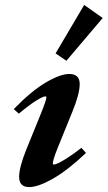

<svg xmlns="http://www.w3.org/2000/svg" viewBox="-20 -743 434 774"><path d="M247.6 -498 204.1 -527.8 319.3 -723.1 394 -670.4ZM97.7 11.2Q57.1 11.2 57.1 -30.3Q57.1 -68.8 87.4 -143.6L142.6 -279.3Q167 -339.4 167 -350.1Q167 -354.5 162.6 -354.5Q153.8 -354.5 126.7 -337.9Q99.6 -321.3 55.7 -284.7L35.6 -303.2Q106 -376 164.6 -410.4Q223.1 -444.8 259.3 -444.8Q301.3 -444.8 301.3 -404.3Q301.3 -364.3 271.5 -292L212.4 -146.5Q192.9 -97.7 192.9 -83.5Q192.9 -79.6 196.3 -79.6Q202.1 -79.6 214.1 -85Q226.1 -90.3 251.2 -106.2Q276.4 -122.1 308.1 -147L326.7 -126.5Q252.4 -56.2 193.1 -22.5Q133.8 11.2 97.7 11.2Z"/></svg>

Font: Elstob ExtraBold
Style: Italic
Weight: 800
Italic angle: -20°
Designer: Peter S. Baker
Version: Version 1.015